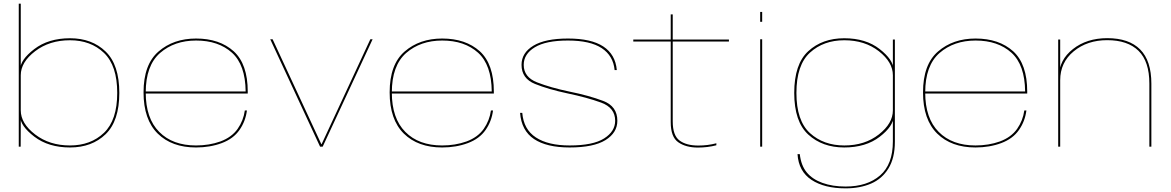

<svg xmlns="http://www.w3.org/2000/svg" viewBox="-20 -805 6427 1054"><path d="M83 0H93.5L94 -145.5V-785H83ZM364.5 4.5Q484.5 4.5 559.8 -68.2Q635 -141 635 -295Q635 -449.5 559.8 -522.2Q484.5 -595 364.5 -595Q246 -595 168.5 -535.8Q91 -476.5 91 -424.5L94 -392Q94 -463.5 172.8 -523.8Q251.5 -584 364 -584Q478 -584 550.8 -514.5Q623.5 -445 623.5 -295Q623.5 -145.5 550.8 -76Q478 -6.5 364 -6.5Q251.5 -6.5 172.8 -67Q94 -127.5 94 -199L91 -166Q91 -114 168.5 -54.8Q246 4.5 364.5 4.5Z M1056 4.5V-6.5Q927.5 -6.5 854 -81Q780 -155 780 -297.5Q780 -445 858.5 -514Q937.5 -582.5 1056.5 -582.5Q1179 -582.5 1253.5 -515.5Q1327 -449 1328.5 -303H774.5V-291.5H1340Q1340 -297.5 1340 -302Q1340 -453 1263 -523.5Q1185 -593.5 1056.5 -593.5Q932.5 -593.5 850.5 -522.5Q768 -451.5 768 -298Q768 -148.5 846 -71.5Q923.5 4.5 1056 4.5ZM1056 -6.5V4.5Q1133.5 4.5 1197.5 -19.5Q1261.5 -43.5 1295 -92Q1328 -139.5 1335.5 -198.5H1324Q1316.5 -143.5 1284.5 -97.5Q1252 -51.5 1190 -28.5Q1128.5 -6.5 1056 -6.5Z M1737 0H1751.5L2025.5 -589.5H2013L1745.5 -13.5H1744L1476.5 -589.5H1463.5Z M2407 4.5V-6.5Q2278.5 -6.5 2205 -81Q2131 -155 2131 -297.5Q2131 -445 2209.5 -514Q2288.5 -582.5 2407.5 -582.5Q2530 -582.5 2604.5 -515.5Q2678 -449 2679.5 -303H2125.5V-291.5H2691Q2691 -297.5 2691 -302Q2691 -453 2614 -523.5Q2536 -593.5 2407.5 -593.5Q2283.5 -593.5 2201.5 -522.5Q2119 -451.5 2119 -298Q2119 -148.5 2197 -71.5Q2274.5 4.5 2407 4.5ZM2407 -6.5V4.5Q2484.5 4.5 2548.5 -19.5Q2612.5 -43.5 2646 -92Q2679 -139.5 2686.5 -198.5H2675Q2667.5 -143.5 2635.5 -97.5Q2603 -51.5 2541 -28.5Q2479.5 -6.5 2407 -6.5Z M3107 4.5Q3239 4.5 3304 -36Q3369 -76.5 3369 -142Q3369 -221.5 3291.2 -251Q3213.5 -280.5 3107 -302Q3002 -324 2928.5 -352.8Q2855 -381.5 2855 -449Q2855 -508.5 2916 -545.5Q2977 -582.5 3098 -582.5Q3219.5 -582.5 3283 -540.8Q3346.5 -499 3354 -420.5H3366Q3358.5 -506 3292 -549.8Q3225.5 -593.5 3098 -593.5Q2973 -593.5 2908 -554.2Q2843 -515 2843 -449Q2843 -374 2917 -344.2Q2991 -314.5 3094.5 -292.5Q3202.5 -270 3279.8 -241.8Q3357 -213.5 3357 -142Q3357 -83.5 3296.2 -45Q3235.5 -6.5 3107 -6.5Q2989 -6.5 2921.8 -50.5Q2854.5 -94.5 2847 -185.5H2835Q2842.5 -88 2911.5 -41.8Q2980.5 4.5 3107 4.5Z M3811.5 5Q3864.5 5 3912.5 -7.5V-18.5Q3865 -6 3813.5 -6Q3747.5 -6 3710.2 -33.8Q3673 -61.5 3673 -138.5V-577H3981.5V-588H3673V-726H3662V-588H3456.5V-577H3662V-134Q3662 -52.5 3703.8 -23.8Q3745.5 5 3811.5 5Z M4153 0H4164V-589.5H4153ZM4153 -739.5V-685.5H4164V-739.5Z M4622 229Q4701 229 4761.8 202.8Q4822.5 176.5 4857.5 119.2Q4892.5 62 4892.5 -27.5V-588H4881.5V-426V-28.5Q4881.5 97.5 4811 158.2Q4740.5 219 4622 219Q4550 219 4494.8 199Q4439.5 179 4408.5 141.2Q4377.5 103.5 4370.5 41H4358Q4364 135.5 4434.5 182.2Q4505 229 4622 229ZM4614.5 4.5Q4733 4.5 4809 -54Q4885 -112.5 4885 -166L4881.5 -199Q4881.5 -127.5 4804.5 -67Q4727.5 -6.5 4615 -6.5Q4501 -6.5 4426.5 -74.2Q4352 -142 4352 -295Q4352 -448.5 4426.5 -516.2Q4501 -584 4615 -584Q4727.5 -584 4804.5 -523.8Q4881.5 -463.5 4881.5 -392L4884.5 -424.5Q4884.5 -476.5 4808.8 -535.8Q4733 -595 4614.5 -595Q4494.5 -595 4417.2 -524.2Q4340 -453.5 4340 -295Q4340 -137 4417.2 -66.2Q4494.5 4.5 4614.5 4.5Z M5335 4.5V-6.5Q5206.5 -6.5 5133 -81Q5059 -155 5059 -297.5Q5059 -445 5137.5 -514Q5216.5 -582.5 5335.5 -582.5Q5458 -582.5 5532.5 -515.5Q5606 -449 5607.5 -303H5053.5V-291.5H5619Q5619 -297.5 5619 -302Q5619 -453 5542 -523.5Q5464 -593.5 5335.5 -593.5Q5211.5 -593.5 5129.5 -522.5Q5047 -451.5 5047 -298Q5047 -148.5 5125 -71.5Q5202.5 4.5 5335 4.5ZM5335 -6.5V4.5Q5412.5 4.5 5476.5 -19.5Q5540.5 -43.5 5574 -92Q5607 -139.5 5614.5 -198.5H5603Q5595.5 -143.5 5563.5 -97.5Q5531 -51.5 5469 -28.5Q5407.5 -6.5 5335 -6.5Z M5789 0H5800V-412.5V-588H5789ZM6289.5 0H6300.5V-345.5Q6300.5 -471.5 6239 -533.5Q6177.5 -595.5 6058.5 -595.5Q5946 -595.5 5870.2 -535.8Q5794.5 -476 5794.5 -391L5800 -364.5Q5800 -462 5874.2 -523.2Q5948.5 -584.5 6058 -584.5Q6170.5 -584.5 6230 -526Q6289.5 -467.5 6289.5 -346Z"/></svg>

Font: Anybody Expanded Thin
Style: Regular
Weight: 250
Width: 7
Version: Version 1.113;gftools[0.9.25]